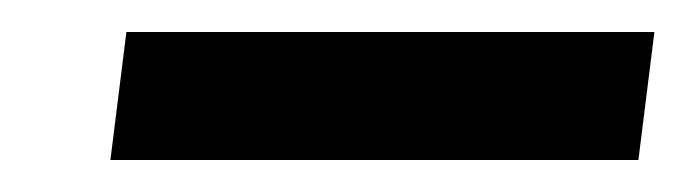

<svg xmlns="http://www.w3.org/2000/svg" viewBox="-20 -686 429 120"><path d="M49 -586 59 -666H389L379 -586Z"/></svg>

Font: Faustina
Style: Bold Italic
Weight: 700
Italic angle: -8°
Designer: Alfonso Garcia
Foundry: http://www.omnibus-type.com
Version: Version 1.200